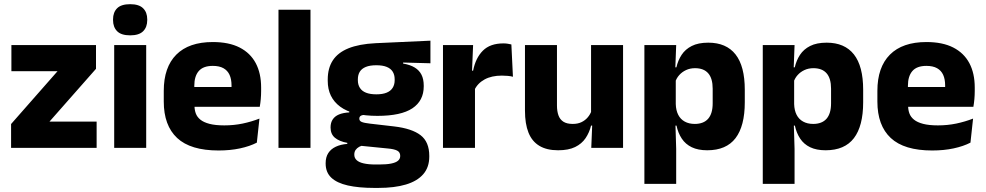

<svg xmlns="http://www.w3.org/2000/svg" viewBox="-20 -707 4712 918"><path d="M442 -125.5V0H33V-114L255 -366.5H34.5V-491.5H439V-378L216.5 -125.5Z M526 0V-491.5H679V0ZM602.5 -538Q559.5 -538 540 -557.8Q520.5 -577.5 520.5 -611V-614.5Q520.5 -648 540 -667.5Q559.5 -687 602.5 -687Q644.5 -687 664.2 -667.5Q684 -648 684 -614.5V-611Q684 -577 664.2 -557.5Q644.5 -538 602.5 -538Z M1025 12.5Q891 12.5 827 -47.2Q763 -107 763 -221.5V-272.5Q763 -385.5 823 -445.8Q883 -506 997.5 -506Q1074.5 -506 1125.8 -479.8Q1177 -453.5 1202.8 -405Q1228.5 -356.5 1228.5 -288.5V-272Q1228.5 -253 1226.8 -233.2Q1225 -213.5 1222 -196.5H1084Q1086 -225.5 1086.5 -251.2Q1087 -277 1087 -298Q1087 -328.5 1077.5 -349.2Q1068 -370 1048.2 -381Q1028.5 -392 997.5 -392Q951.5 -392 930.2 -367.2Q909 -342.5 909 -297V-252L910 -235.5V-200.5Q910 -181.5 916.2 -164.5Q922.5 -147.5 938.2 -134.8Q954 -122 981.8 -114.8Q1009.5 -107.5 1052.5 -107.5Q1098 -107.5 1140 -116.2Q1182 -125 1220.5 -140L1208 -25Q1174 -7.5 1127.5 2.5Q1081 12.5 1025 12.5ZM844 -196.5V-291H1191V-196.5Z M1311.5 0V-660.5H1464.5V0Z M1784.5 -153Q1666 -153 1606.5 -197Q1547 -241 1547 -320.5V-327Q1547 -381 1571.2 -418.2Q1595.5 -455.5 1646 -476Q1696.5 -496.5 1775.5 -500.5L2038 -512.5V-404.5L1907.5 -408V-403Q1941 -397.5 1962.8 -384.2Q1984.5 -371 1995.2 -349.8Q2006 -328.5 2006 -297.5V-294Q2006 -225.5 1951.8 -189.2Q1897.5 -153 1784.5 -153ZM1777 79.5H1792Q1828 79.5 1850.2 75Q1872.5 70.5 1883 61.5Q1893.5 52.5 1893.5 39V38Q1893.5 20.5 1878.8 13Q1864 5.5 1834.5 3L1689.5 -11.5L1723 -13.5Q1708 -11 1697.2 -5Q1686.5 1 1680.2 10Q1674 19 1674 32V33Q1674 48 1685 58.5Q1696 69 1718.8 74.2Q1741.5 79.5 1777 79.5ZM1769.5 191.5Q1695.5 191.5 1643.2 179.8Q1591 168 1564 142.5Q1537 117 1537 75V73Q1537 44.5 1549.5 25Q1562 5.5 1585.5 -5.5Q1609 -16.5 1640.5 -19V-24Q1602 -31 1581.2 -48.5Q1560.5 -66 1560.5 -97.5V-98Q1560.5 -120.5 1570.8 -136Q1581 -151.5 1601 -159.8Q1621 -168 1650 -169.5V-186L1763 -157.5L1730 -158Q1712.5 -158 1705.2 -153.5Q1698 -149 1698 -140V-139.5Q1698 -128.5 1709.8 -123.8Q1721.5 -119 1748 -116L1864.5 -102.5Q1949.5 -92.5 1991 -60.5Q2032.5 -28.5 2032.5 38.5V41.5Q2032.5 92.5 2003.8 125.8Q1975 159 1920.8 175.2Q1866.5 191.5 1788.5 191.5ZM1779.5 -256Q1809 -256 1828.2 -263.8Q1847.5 -271.5 1857.2 -286.8Q1867 -302 1867 -323.5V-328Q1867 -349.5 1857.5 -364.5Q1848 -379.5 1828.8 -387.2Q1809.5 -395 1779.5 -395H1779Q1748.5 -395 1729 -387Q1709.5 -379 1700.2 -364Q1691 -349 1691 -327.5V-323.5Q1691 -302 1700.8 -286.8Q1710.5 -271.5 1730 -263.8Q1749.5 -256 1779.5 -256Z M2248 -276 2206 -369H2242Q2254 -430 2288.8 -464.8Q2323.5 -499.5 2387 -499.5Q2398 -499.5 2407.2 -498Q2416.5 -496.5 2425 -494.5L2432.5 -340Q2422 -343 2408 -344.2Q2394 -345.5 2379.5 -345.5Q2330.5 -345.5 2297 -327.2Q2263.5 -309 2248 -276ZM2098 0V-491.5H2242L2235.5 -334.5L2251 -332.5V0Z M2643 -491.5V-202.5Q2643 -175.5 2650 -155.8Q2657 -136 2673.5 -125.2Q2690 -114.5 2718.5 -114.5Q2742.5 -114.5 2760.2 -123Q2778 -131.5 2790.2 -146Q2802.5 -160.5 2808.5 -178L2832 -106.5H2806Q2798 -73.5 2779.8 -46.5Q2761.5 -19.5 2729.8 -4Q2698 11.5 2648.5 11.5Q2594 11.5 2558.8 -9.8Q2523.5 -31 2506.8 -73Q2490 -115 2490 -178V-491.5ZM2959 -491.5V0H2807L2812 -123L2806 -137V-491.5Z M3361.5 11.5Q3317.5 11.5 3287.5 -3Q3257.5 -17.5 3239.8 -44.2Q3222 -71 3214.5 -106.5H3175L3211 -209.5Q3212 -179 3222.8 -158Q3233.5 -137 3253.8 -125.8Q3274 -114.5 3302 -114.5Q3344 -114.5 3365.8 -139.2Q3387.5 -164 3387.5 -213V-283Q3387.5 -332 3366.2 -356.5Q3345 -381 3303 -381Q3279.5 -381 3260.2 -372Q3241 -363 3227.8 -348.2Q3214.5 -333.5 3208.5 -314.5L3173.5 -385H3214Q3221.5 -418 3239 -444.8Q3256.5 -471.5 3287.5 -487.2Q3318.5 -503 3366.5 -503Q3452.5 -503 3496.8 -446.8Q3541 -390.5 3541 -278V-218Q3541 -104.5 3496.8 -46.5Q3452.5 11.5 3361.5 11.5ZM3061 172V-491.5H3213L3208 -359L3211 -341.5V-152.5L3209 -126.5L3213 5V172Z M3927.5 11.5Q3883.5 11.5 3853.5 -3Q3823.5 -17.5 3805.8 -44.2Q3788 -71 3780.5 -106.5H3741L3777 -209.5Q3778 -179 3788.8 -158Q3799.5 -137 3819.8 -125.8Q3840 -114.5 3868 -114.5Q3910 -114.5 3931.8 -139.2Q3953.5 -164 3953.5 -213V-283Q3953.5 -332 3932.2 -356.5Q3911 -381 3869 -381Q3845.5 -381 3826.2 -372Q3807 -363 3793.8 -348.2Q3780.5 -333.5 3774.5 -314.5L3739.5 -385H3780Q3787.5 -418 3805 -444.8Q3822.5 -471.5 3853.5 -487.2Q3884.5 -503 3932.5 -503Q4018.5 -503 4062.8 -446.8Q4107 -390.5 4107 -278V-218Q4107 -104.5 4062.8 -46.5Q4018.5 11.5 3927.5 11.5ZM3627 172V-491.5H3779L3774 -359L3777 -341.5V-152.5L3775 -126.5L3779 5V172Z M4437 12.5Q4303 12.5 4239 -47.2Q4175 -107 4175 -221.5V-272.5Q4175 -385.5 4235 -445.8Q4295 -506 4409.5 -506Q4486.5 -506 4537.8 -479.8Q4589 -453.5 4614.8 -405Q4640.5 -356.5 4640.5 -288.5V-272Q4640.5 -253 4638.8 -233.2Q4637 -213.5 4634 -196.5H4496Q4498 -225.5 4498.5 -251.2Q4499 -277 4499 -298Q4499 -328.5 4489.5 -349.2Q4480 -370 4460.2 -381Q4440.5 -392 4409.5 -392Q4363.5 -392 4342.2 -367.2Q4321 -342.5 4321 -297V-252L4322 -235.5V-200.5Q4322 -181.5 4328.2 -164.5Q4334.5 -147.5 4350.2 -134.8Q4366 -122 4393.8 -114.8Q4421.5 -107.5 4464.5 -107.5Q4510 -107.5 4552 -116.2Q4594 -125 4632.5 -140L4620 -25Q4586 -7.5 4539.5 2.5Q4493 12.5 4437 12.5ZM4256 -196.5V-291H4603V-196.5Z"/></svg>

Font: Anek Bangla
Style: Bold
Weight: 700
Designer: Sulekha Rajkumar (Bangla), Yesha Goshar (Latin)
Foundry: Ek Type
Version: Version 1.003